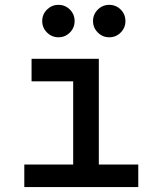

<svg xmlns="http://www.w3.org/2000/svg" viewBox="-20 -755 626 775"><path d="M275.4 0V-488.3H378.9V0ZM78.1 0V-90.8H285.2V0ZM369.1 0V-90.8H538.1V0ZM107.4 -426.8V-517.6H378.9V-426.8ZM420.9 -604.5Q394 -604.5 374.8 -623.8Q355.5 -643.1 355.5 -669.9Q355.5 -697.3 374.8 -716.3Q394 -735.4 420.9 -735.4Q448.2 -735.4 467.3 -716.3Q486.3 -697.3 486.3 -669.9Q486.3 -643.1 467.3 -623.8Q448.2 -604.5 420.9 -604.5ZM215.8 -604.5Q189 -604.5 169.7 -623.8Q150.4 -643.1 150.4 -669.9Q150.4 -697.3 169.7 -716.3Q189 -735.4 215.8 -735.4Q243.2 -735.4 262.2 -716.3Q281.2 -697.3 281.2 -669.9Q281.2 -643.1 262.2 -623.8Q243.2 -604.5 215.8 -604.5Z"/></svg>

Font: Cascadia Mono
Style: Regular
Weight: 400
Monospace: yes
Designer: Aaron Bell
Foundry: Saja Typeworks
Version: Version 2404.023